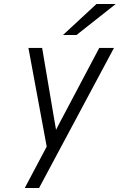

<svg xmlns="http://www.w3.org/2000/svg" viewBox="-20 -752 602 966"><path d="M104.5 194 215 -14.5 123 -511H192L251.5 -159.5Q254 -145 256.8 -129Q259.5 -113 262 -99Q268.5 -112 277 -128.2Q285.5 -144.5 293.5 -159.5L479.5 -511H553.5L176.5 194ZM297 -576 465.5 -732H562.5L365 -576Z"/></svg>

Font: Overpass Light
Style: Italic
Weight: 300
Italic angle: -10°
Designer: Delve Withrington, Dave Bailey, Thomas Jockin
Foundry: Delve Fonts LLC
Version: Version 4.000; ttfautohint (v1.8.3)